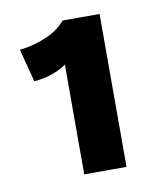

<svg xmlns="http://www.w3.org/2000/svg" viewBox="-54 -745 388 465"><g transform="rotate(-10 140.5 -512.0)"><path d="M221 -700V-324H117V-594Q104 -584 83 -576.5Q62 -569 37 -567L16 -648Q51 -652 82 -665.5Q113 -679 130 -700Z"/></g></svg>

Font: Post Grotesk Bold
Style: Bold
Weight: 700
Version: Version 1.0